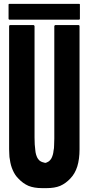

<svg xmlns="http://www.w3.org/2000/svg" viewBox="-20 -972 520 996"><path d="M392.6 -835.9Q392.6 -623 392.6 -197.3Q392.6 -146.5 380.9 -108.4Q369.1 -71.3 345.7 -46.9Q321.3 -20.5 292 -7.8Q263.7 3.9 221.7 3.9Q220.7 3.9 218.8 3.9Q216.8 3.9 214.8 3.9Q213.9 3.9 211.9 3.9Q208 3.9 205.1 3.9Q201.2 3.9 198.2 3.9Q157.2 3.9 127.9 -7.8Q98.6 -20.5 74.2 -46.9Q57.6 -63.5 46.9 -87.9Q35.2 -113.3 31.2 -144.5Q28.3 -157.2 28.3 -170.9Q27.3 -184.6 27.3 -198.2Q27.3 -278.3 27.3 -437.5Q27.3 -570.3 27.3 -835.9Q27.3 -838.9 28.3 -839.8Q29.3 -841.8 32.2 -841.8Q72.3 -841.8 154.3 -841.8Q156.2 -841.8 157.2 -839.8Q159.2 -838.9 159.2 -835.9Q159.2 -643.6 159.2 -257.8Q159.2 -238.3 160.2 -222.7Q161.1 -206.1 163.1 -193.4Q164.1 -180.7 167 -170.9Q169.9 -161.1 173.8 -153.3Q177.7 -146.5 182.6 -141.6Q186.5 -136.7 193.4 -133.8Q198.2 -130.9 204.1 -129.9Q209 -127.9 215.8 -127Q218.8 -127.9 221.7 -128.9Q224.6 -129.9 227.5 -131.8Q234.4 -134.8 238.3 -139.6Q243.2 -144.5 247.1 -151.4Q251 -159.2 253.9 -168.9Q256.8 -178.7 257.8 -190.4Q260.7 -202.1 260.7 -218.8Q261.7 -234.4 261.7 -252.9Q261.7 -447.3 261.7 -835.9Q261.7 -838.9 263.7 -839.8Q264.6 -841.8 266.6 -841.8Q307.6 -841.8 387.7 -841.8Q390.6 -841.8 391.6 -839.8Q392.6 -838.9 392.6 -835.9ZM394.5 -948.2Q394.5 -923.8 394.5 -874Q394.5 -873 393.6 -872.1Q392.6 -870.1 389.6 -870.1Q269.5 -870.1 29.3 -870.1Q26.4 -870.1 25.4 -872.1Q24.4 -873 24.4 -874Q24.4 -899.4 24.4 -948.2Q24.4 -950.2 25.4 -951.2Q26.4 -952.1 29.3 -952.1Q149.4 -952.1 389.6 -952.1Q392.6 -952.1 393.6 -951.2Q394.5 -950.2 394.5 -948.2Z"/></svg>

Font: Typeface
Style: Regular
Weight: 400
Version: Version 1.0